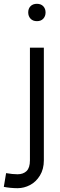

<svg xmlns="http://www.w3.org/2000/svg" viewBox="-79 -759 316 1007"><path d="M13 155Q43 155 60.5 138Q78 121 78 82V-509H151V82Q151 128 130.5 161.5Q110 195 78.5 211.5Q47 228 12.9 228Q-5.7 228 -25.4 226Q-45 224 -59 221L-47 149Q-13 155 13 155ZM160 -693.7Q160 -674 148 -661Q136 -648 114.7 -648Q93.4 -648 81.2 -661Q69 -674.1 69 -694Q69 -714 81.2 -726.5Q93.4 -739 114.7 -739Q136 -739 148 -726.2Q160 -713.3 160 -693.7Z"/></svg>

Font: SUIT Variable
Style: Regular
Weight: 400
Designer: Sunn Youn; Korean Glyphs from Source Han Sans (Sandoll Communications; Soo-young Jang, Joo-yeon Kang)
Foundry: Sunn
Version: Version 1.150;FEAKit 1.0